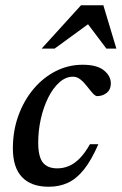

<svg xmlns="http://www.w3.org/2000/svg" viewBox="-20 -700 463 731"><path d="M258 -408Q230 -408 205.8 -386.2Q181.5 -364.5 163.5 -328.2Q145.5 -292 135.5 -247.5Q125.5 -203 125.5 -157Q125.5 -103.5 143.2 -81.2Q161 -59 198 -59Q221 -59 242 -67.8Q263 -76.5 283 -96.5Q303 -116.5 322.5 -151H354.5Q328 -90 299.8 -54.8Q271.5 -19.5 238.8 -4.2Q206 11 165.5 11Q99 11 64 -25.5Q29 -62 29 -135Q29 -202 50 -259.8Q71 -317.5 107.5 -361Q144 -404.5 192 -429Q240 -453.5 294.5 -453.5Q349 -453.5 375.5 -432.2Q402 -411 402 -382Q402 -359.5 387 -347Q372 -334.5 350.5 -334Q343 -334 333.8 -344.2Q324.5 -354.5 312 -370.5Q299.5 -387 286.2 -397.5Q273 -408 258 -408ZM138.5 -515 288.5 -680H373.5L423 -515H385L307 -618.5H330L188 -515Z"/></svg>

Font: Newsreader 16pt Medium
Style: Italic
Weight: 500
Italic angle: -17°
Designer: Hugues Gentile
Foundry: Production Type
Version: Version 1.003